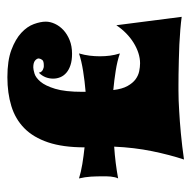

<svg xmlns="http://www.w3.org/2000/svg" viewBox="-19 -614 523 525"><g transform="rotate(-90 242.5 -351.5)"><path d="M358.9 -397Q354.5 -381.8 352.8 -367.9Q351.1 -354 351.1 -339.8Q351.1 -325.7 352.8 -312.5Q354.5 -299.3 358.9 -285.2Q337.9 -292.5 311.5 -296.6Q285.2 -300.8 258.8 -303.2Q261.7 -278.8 269.8 -264.4Q277.8 -250 288.1 -242.4Q298.3 -234.9 310.1 -232.4Q321.8 -230 332 -230Q345.7 -230 360.1 -234.6Q374.5 -239.3 388.2 -247.8Q401.9 -256.3 414.1 -268.3Q426.3 -280.3 436 -294.9L459 -116.2Q444.3 -118.2 424.3 -119.9Q404.3 -121.6 383.1 -122.6Q361.8 -123.5 340.6 -124Q319.3 -124.5 301.8 -124.8Q284.2 -125 272.5 -125Q260.7 -125 257.8 -125Q231 -125 200.7 -123Q174.3 -121.6 140.1 -118.4Q106 -115.2 68.8 -109.9Q81.5 -147.9 91.6 -197Q101.6 -246.1 104 -300.8Q81.5 -299.3 59.8 -296.6Q38.1 -293.9 17.1 -290Q19 -293.5 20.3 -298.8Q21.5 -304.2 22.2 -310.3Q22.9 -316.4 22.9 -322.5Q22.9 -328.6 22.9 -333Q22.9 -348.6 22 -364.5Q21 -380.4 17.1 -397Q34.2 -391.6 56.4 -387.9Q78.6 -384.3 102.1 -381.8Q102.1 -440.9 115.7 -481.4Q129.4 -522 154.5 -546.6Q179.7 -571.3 215.1 -582Q250.5 -592.8 293.9 -592.8Q339.4 -592.8 368.7 -581.8Q397.9 -570.8 415.3 -554.7Q432.6 -538.6 439.2 -520.3Q445.8 -502 445.8 -487.8Q445.8 -475.6 439.9 -462.9Q434.1 -450.2 422.9 -439.7Q411.6 -429.2 395.3 -422.6Q378.9 -416 357.9 -416Q339.8 -416 327.1 -420.2Q314.5 -424.3 306.2 -431.4Q297.9 -438.5 293.9 -448Q290 -457.5 290 -467.8Q290 -478.5 293.9 -488.5Q297.9 -498.5 306.2 -506.8Q307.1 -501.5 310.3 -498.5Q313.5 -495.6 317.4 -494.6Q321.3 -492.7 326.2 -493.2Q337.4 -493.2 340.8 -497.1Q344.2 -501 345.2 -506.8Q345.2 -512.2 339.4 -517.1Q333.5 -522 320.8 -522Q315.4 -522 304.2 -518.8Q293 -515.6 281.7 -502.4Q270.5 -489.3 262.2 -462.2Q253.9 -435.1 253.9 -387.2V-378.9Q282.7 -381.3 310.5 -385.7Q338.4 -390.1 358.9 -397Z"/></g></svg>

Font: Spicy Rice
Style: Regular
Weight: 400
Version: Version 1.000